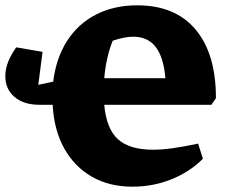

<svg xmlns="http://www.w3.org/2000/svg" viewBox="-28 -689 848 722"><path d="M120 -295Q61 -295 26.5 -324.5Q-8 -354 -8 -402Q-8 -429 2.5 -456Q13 -483 33 -511L132 -494L116 -370L172 -382Q183 -471 224.5 -535.5Q266 -600 333.5 -634.5Q401 -669 488 -669Q631 -669 707.5 -578Q784 -487 784 -320L767 -295H364Q372 -205 415.5 -165.5Q459 -126 548 -126Q580 -126 620.5 -131.5Q661 -137 717 -149L735 -92Q685 -42 616 -14.5Q547 13 470 13Q383 13 317.5 -24.5Q252 -62 213.5 -131Q175 -200 170 -295ZM473 -551Q441 -551 396 -536Q371 -475 364 -395H594Q587 -475 557 -513Q527 -551 473 -551Z"/></svg>

Font: Piazzolla ExtraBold
Style: Regular
Weight: 800
Designer: Juan Pablo del Peral
Foundry: Huerta Tipografica
Version: Version 1.330